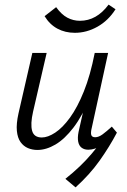

<svg xmlns="http://www.w3.org/2000/svg" viewBox="-20 -643 550 831"><path d="M307 168 263 131Q330 78 377.5 21.5Q425 -35 463 -93L486 -69Q454 -8 411 52.5Q368 113 307 168ZM142 6Q120 6 101 -2Q82 -10 69 -28Q56 -46 53 -76.5Q50 -107 60 -152L120 -414H182L123 -159Q111 -106 119 -77Q127 -48 161 -48Q187 -48 219 -69Q251 -90 283 -134Q315 -178 343 -247.5Q371 -317 390 -414H427Q403 -302 370 -222Q337 -142 298.5 -91.5Q260 -41 220 -17.5Q180 6 142 6ZM362 5Q345 5 333.5 -3.5Q322 -12 318.5 -29.5Q315 -47 320 -72L397 -414H448L377 -89Q372 -69 375 -59Q378 -49 392 -49Q407 -49 424 -61.5Q441 -74 464 -95L486 -69Q453 -33 421.5 -14Q390 5 362 5ZM304 -501Q262 -501 228.5 -519Q195 -537 173 -573L223 -612Q246 -580 271.5 -566.5Q297 -553 326 -553Q362 -553 393 -570.5Q424 -588 450 -623L480 -603Q449 -554 402 -527.5Q355 -501 304 -501Z"/></svg>

Font: Ysabeau Infant
Style: Italic
Weight: 400
Italic angle: -12°
Designer: Christian Thalmann (Catharsis Fonts)
Version: Version 2.001;gftools[0.9.30]; featfreeze: ss01,ss02,lnum